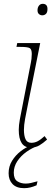

<svg xmlns="http://www.w3.org/2000/svg" viewBox="-20 -761 279 1003"><path d="M201 -681Q191 -681 183.5 -687.5Q176 -694 176 -707Q176 -722 183.5 -731.5Q191 -741 203 -741Q228 -741 228 -714Q228 -696 220 -688.5Q212 -681 201 -681ZM140 10Q78 10 78 -83Q78 -106 83.5 -136.5Q89 -167 96 -201L141 -432Q143 -441 144.5 -453.5Q146 -466 146 -479Q146 -503 135.5 -509.5Q125 -516 87 -516H66L70 -536H190L123 -201Q117 -172 111 -139.5Q105 -107 105 -83Q105 -52 113.5 -33.5Q122 -15 144 -15Q161 -15 176.5 -23Q192 -31 213 -50L226 -32Q205 -13 185.5 -1.5Q166 10 140 10ZM106 222Q66 222 45.5 200.5Q25 179 25 144Q25 108 43 79Q61 50 87.5 29.5Q114 9 138 0H181Q148 11 118.5 32Q89 53 70.5 81Q52 109 52 141Q52 174 70.5 186Q89 198 114 198Q128 198 141 195Q154 192 176 186L171 207Q155 214 139 218Q123 222 106 222Z"/></svg>

Font: Noto Serif Thin
Style: Italic
Weight: 100
Italic angle: -12°
Designer: Monotype Design Team
Foundry: Monotype Imaging Inc.
Version: Version 2.014; ttfautohint (v1.8.4.7-5d5b)